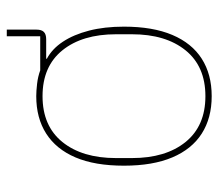

<svg xmlns="http://www.w3.org/2000/svg" viewBox="-60 -588 659 580"><g transform="rotate(-90 270.0 -297.5)"><path d="M451 -607H471V-517Q471 -502 464 -495Q457 -488 442 -488H383V-486Q413 -470 434.5 -437.5Q456 -405 468 -358.5Q480 -312 480 -253Q480 -166 455 -107Q430 -48 383 -18Q336 12 270 12Q204 12 157 -18Q110 -48 85 -107Q60 -166 60 -253Q60 -341 85 -399.5Q110 -458 157 -488Q204 -518 270 -518Q285 -518 307 -515.5Q329 -513 348 -506H451ZM270 -7Q360 -7 408.5 -67Q457 -127 457 -229V-277Q457 -379 408.5 -439Q360 -499 270 -499Q180 -499 131.5 -439Q83 -379 83 -277V-229Q83 -127 131.5 -67Q180 -7 270 -7Z"/></g></svg>

Font: IBM Plex Sans Thin
Style: Regular
Weight: 250
Designer: Mike Abbink, Paul van der Laan, Pieter van Rosmalen
Foundry: Bold Monday
Version: Version 3.201